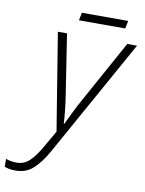

<svg xmlns="http://www.w3.org/2000/svg" viewBox="-203 -720 779 1030"><g transform="rotate(10 187.0 -205.0)"><path d="M-44.9 242.2Q-65.9 242.2 -80.1 239.5Q-94.2 236.8 -106.4 231.9V189Q-94.2 193.8 -79.6 196.5Q-64.9 199.2 -45.9 199.2Q-7.8 199.2 21.2 172.4Q50.3 145.5 82 90.3L134.8 -1.5L48.8 -530.8H98.6L148.4 -209Q155.8 -161.6 160.2 -118.9Q164.6 -76.2 165.5 -50.3H168.5Q179.2 -72.8 199.5 -114.5Q219.7 -156.2 242.2 -195.8L426.8 -530.8H480L125.5 106Q88.9 171.4 49.8 206.8Q10.7 242.2 -44.9 242.2ZM149.4 -610.8 158.2 -653.3H410.2L401.9 -610.8Z"/></g></svg>

Font: Open Sans Light
Style: Italic
Weight: 300
Italic angle: -12°
Designer: Monotype Design Team
Foundry: Monotype Imaging Inc.
Version: Version 3.003; ttfautohint (v1.8.4)